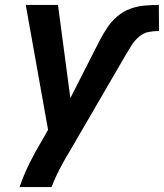

<svg xmlns="http://www.w3.org/2000/svg" viewBox="-20 -550 662 775"><path d="M59 205H188Q205 161 229 117Q236 105 242.5 92.5Q249 80 257 68L489 -331Q500 -350 512 -368.5Q524 -387 541.5 -402Q559 -417 580 -421Q601 -425 622 -425L621 -530Q593 -530 563.5 -527.5Q534 -525 505.5 -514.5Q477 -504 453 -483.5Q429 -463 412 -437Q395 -411 381 -384L264 -154L214 -530H84L174 -26L150 16Q123 61 99.5 108Q76 155 59 205Z"/></svg>

Font: Iosevka Sparkle Oblique
Style: Bold
Weight: 700
Italic angle: -9°
Designer: Belleve Invis
Foundry: Belleve Invis
Version: Version 4.5.0; ttfautohint (v1.8.3)